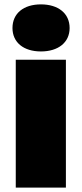

<svg xmlns="http://www.w3.org/2000/svg" viewBox="-20 -857 374 877"><path d="M52 0H281V-584H52ZM167 -622C246 -622 298 -663 298 -729C298 -796 246 -837 167 -837C88 -837 37 -796 37 -729C37 -663 88 -622 167 -622Z"/></svg>

Font: Bounded ExtBd
Style: Regular
Weight: 800
Designer: Vlad Churkin
Version: Version 3.0